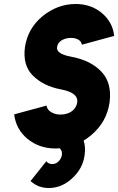

<svg xmlns="http://www.w3.org/2000/svg" viewBox="-20 -732 592 962"><path d="M364 -83 259 0Q273 1 283 15Q293 28 290 45Q287 63 273 77Q260 90 241 90Q223 90 212 76Q212 76 192.5 100.5Q173 125 133 175Q171 210 224 210Q289 210 341 162Q395 113 404 45Q415 -34 364 -83ZM359 -712Q268 -712 192 -650Q155 -619 133.5 -580.5Q112 -542 105 -496Q93 -405 144 -354Q198 -300 286 -284Q333 -275 353 -257Q370 -242 367 -219Q362 -190 339 -174Q316 -158 282 -158Q256 -158 235 -171Q216 -183 213 -203L51 -159Q60 -84 118 -36Q177 12 258 12Q357 12 436 -54Q515 -120 529 -219Q542 -316 488 -373Q434 -430 336 -448Q293 -456 277 -470Q264 -480 266 -496Q269 -518 289 -530Q309 -542 336 -542Q358 -542 373 -533Q388 -524 390 -508L552 -552Q545 -621 490 -667Q436 -712 359 -712Z"/></svg>

Font: Unageo
Style: Black-Italic
Weight: 900
Designer: Richard Sepsi
Foundry: Richard Sepsi
Version: Version 2.000